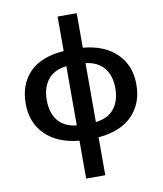

<svg xmlns="http://www.w3.org/2000/svg" viewBox="-104 -843 988 1167"><g transform="rotate(-10 390.0 -260.0)"><path d="M332 240V6Q199 -6 124 -80Q49 -154 49 -271Q49 -390 119.5 -463.5Q190 -537 332 -547V-760H450V-547Q583 -535 657.5 -461.5Q732 -388 732 -271Q732 -154 660 -80Q588 -6 450 6V240ZM332 -88V-454Q256 -445 217.5 -397Q179 -349 179 -271Q179 -192 217 -144.5Q255 -97 332 -88ZM450 -88Q526 -97 564 -145Q602 -193 602 -271Q602 -349 563 -396Q524 -443 450 -452Z"/></g></svg>

Font: Noto Sans SemiBold
Style: Regular
Weight: 600
Designer: Monotype Design Team
Foundry: Monotype Imaging Inc.
Version: Version 2.007